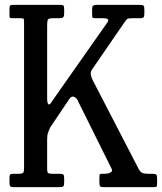

<svg xmlns="http://www.w3.org/2000/svg" viewBox="-20 -770 666 790"><path d="M19 -19V-39Q19 -49 22.2 -52Q25.5 -55 35 -55H58Q72.5 -55 75.8 -59.8Q79 -64.5 79 -78V-679Q79 -691 77 -693Q75 -695 63 -695H35Q24 -695 21.5 -696.5Q19 -698 19 -709V-735Q19 -744 21.8 -747Q24.5 -750 33 -750H229Q237.5 -750 240.8 -747.2Q244 -744.5 244 -735V-716Q244 -701.5 239.2 -698.2Q234.5 -695 221 -695H198Q181 -695 177.5 -689.8Q174 -684.5 174 -667V-366Q174 -344.5 179.5 -340.8Q185 -337 193.5 -352.5L422 -678Q428.5 -688 423 -691.5Q417.5 -695 408 -695H374Q360.5 -695 359.8 -699.2Q359 -703.5 359 -716V-732Q359 -744.5 363.8 -747.2Q368.5 -750 380 -750H556Q568 -750 571 -746.2Q574 -742.5 574 -730V-717Q574 -703 570.8 -699Q567.5 -695 554 -695H525Q506.5 -695 502.8 -691.5Q499 -688 492 -678L358 -483Q351.5 -473.5 354 -461.5Q356.5 -449.5 361.5 -440L551.5 -73Q557 -63 564.8 -59Q572.5 -55 589.5 -55H606.5Q619 -55 622.8 -51.5Q626.5 -48 626.5 -35V-17Q626.5 -4.5 624.5 -2.2Q622.5 0 609.5 0H406Q395 0 392 -3.5Q389 -7 389 -17V-33Q389 -46.5 389.5 -50.8Q390 -55 403 -55H409.5Q427 -55 435.8 -61Q444.5 -67 439.5 -75L298 -360Q291.5 -370 282.5 -372.2Q273.5 -374.5 265.5 -363L186 -245Q181.5 -235 177.8 -224.5Q174 -214 174 -197V-75Q174 -62 177.8 -58.5Q181.5 -55 195 -55H226Q238 -55 241 -51.2Q244 -47.5 244 -36V-20Q244 -7.5 240.8 -3.8Q237.5 0 225 0H36Q25 0 22 -3.8Q19 -7.5 19 -19Z"/></svg>

Font: Besley* Condensed
Style: Regular
Weight: 400
Width: 3
Designer: Owen Earl
Foundry: indestructible type*
Version: Version 3.000; ttfautohint (v1.8.3)